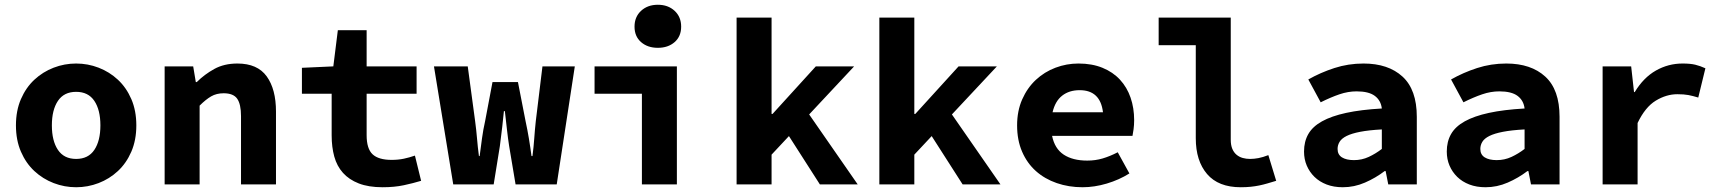

<svg xmlns="http://www.w3.org/2000/svg" viewBox="-20 -775 7240 807"><path d="M300 12Q251 12 205.5 -5.5Q160 -23 124.5 -56Q89 -89 68 -137.5Q47 -186 47 -248Q47 -310 68 -358.5Q89 -407 124.5 -440Q160 -473 205.5 -490.5Q251 -508 300 -508Q349 -508 394.5 -490.5Q440 -473 475.5 -440Q511 -407 532 -358.5Q553 -310 553 -248Q553 -186 532 -137.5Q511 -89 475.5 -56Q440 -23 394.5 -5.5Q349 12 300 12ZM300 -107Q351 -107 376.5 -145Q402 -183 402 -248Q402 -313 376.5 -351Q351 -389 300 -389Q249 -389 223.5 -351Q198 -313 198 -248Q198 -183 223.5 -145Q249 -107 300 -107Z M672 0V-496H792L803 -430H807Q839 -462 880.5 -485Q922 -508 978 -508Q1062 -508 1101 -454Q1140 -400 1140 -306V0H993V-287Q993 -337 977 -360Q961 -383 920 -383Q890 -383 867.5 -370Q845 -357 819 -331V0Z M1588 12Q1529 12 1488 -4Q1447 -20 1421.5 -48.5Q1396 -77 1385 -117Q1374 -157 1374 -206V-381H1249V-490L1381 -496L1400 -648H1521V-496H1731V-381H1521V-207Q1521 -150 1546 -126.5Q1571 -103 1626 -103Q1654 -103 1677.5 -108Q1701 -113 1724 -121L1750 -15Q1717 -5 1677.5 3.5Q1638 12 1588 12Z M1885 0 1804 -496H1946L1977 -266Q1982 -229 1985 -193Q1988 -157 1993 -119H1996Q2001 -157 2006 -194Q2011 -231 2019 -266L2050 -430H2157L2189 -266Q2197 -229 2203 -193Q2209 -157 2214 -119H2218Q2223 -157 2225.5 -193Q2228 -229 2232 -266L2260 -496H2396L2320 0H2147L2120 -161Q2115 -193 2111 -229Q2107 -265 2102 -308H2098Q2095 -276 2091 -242Q2087 -208 2081 -161L2055 0Z M2678 0V-381H2479V-496H2825V0ZM2745 -574Q2702 -574 2674.5 -598Q2647 -622 2647 -663Q2647 -704 2674.5 -729.5Q2702 -755 2745 -755Q2788 -755 2815.5 -729.5Q2843 -704 2843 -663Q2843 -622 2815.5 -598Q2788 -574 2745 -574Z M3076 0V-701H3223V-296H3227L3409 -496H3570L3381 -294L3585 0H3426L3296 -203L3223 -125V0Z M3676 0V-701H3823V-296H3827L4009 -496H4170L3981 -294L4185 0H4026L3896 -203L3823 -125V0Z M4530 12Q4472 12 4421.5 -5.5Q4371 -23 4334 -56Q4297 -89 4276 -137.5Q4255 -186 4255 -248Q4255 -309 4276.5 -357.5Q4298 -406 4334 -439.5Q4370 -473 4416.5 -490.5Q4463 -508 4513 -508Q4570 -508 4614 -490Q4658 -472 4687.5 -440Q4717 -408 4732 -364.5Q4747 -321 4747 -270Q4747 -250 4744.5 -231.5Q4742 -213 4740 -204H4402Q4413 -150 4451 -125Q4489 -100 4550 -100Q4584 -100 4614.5 -109Q4645 -118 4678 -135L4727 -46Q4684 -19 4632 -3.5Q4580 12 4530 12ZM4518 -396Q4474 -396 4444.5 -373Q4415 -350 4404 -303H4616Q4605 -396 4518 -396Z M5195 12Q5101 12 5053.5 -43.5Q5006 -99 5006 -194V-585H4850V-701H5153V-188Q5153 -165 5159.5 -149.5Q5166 -134 5177.5 -124.5Q5189 -115 5203.5 -111Q5218 -107 5234 -107Q5251 -107 5269.5 -110.5Q5288 -114 5311 -123L5344 -15Q5324 -9 5307 -4Q5290 1 5273 4.5Q5256 8 5237 10Q5218 12 5195 12Z M5624 12Q5586 12 5556 0.5Q5526 -11 5505 -31.5Q5484 -52 5472.5 -79Q5461 -106 5461 -138Q5461 -180 5479 -211.5Q5497 -243 5536.5 -265Q5576 -287 5638 -300.5Q5700 -314 5788 -319Q5784 -353 5758.5 -372Q5733 -391 5682 -391Q5646 -391 5609.5 -378.5Q5573 -366 5531 -345L5479 -441Q5530 -470 5588.5 -489Q5647 -508 5711 -508Q5815 -508 5875 -453Q5935 -398 5935 -284V0H5815L5804 -56H5800Q5762 -27 5717 -7.5Q5672 12 5624 12ZM5671 -102Q5704 -102 5733 -115.5Q5762 -129 5788 -149V-231Q5733 -228 5697 -221Q5661 -214 5640 -203.5Q5619 -193 5610.5 -179Q5602 -165 5602 -149Q5602 -125 5620.5 -113.5Q5639 -102 5671 -102Z M6224 12Q6186 12 6156 0.5Q6126 -11 6105 -31.5Q6084 -52 6072.5 -79Q6061 -106 6061 -138Q6061 -180 6079 -211.5Q6097 -243 6136.5 -265Q6176 -287 6238 -300.5Q6300 -314 6388 -319Q6384 -353 6358.5 -372Q6333 -391 6282 -391Q6246 -391 6209.5 -378.5Q6173 -366 6131 -345L6079 -441Q6130 -470 6188.5 -489Q6247 -508 6311 -508Q6415 -508 6475 -453Q6535 -398 6535 -284V0H6415L6404 -56H6400Q6362 -27 6317 -7.5Q6272 12 6224 12ZM6271 -102Q6304 -102 6333 -115.5Q6362 -129 6388 -149V-231Q6333 -228 6297 -221Q6261 -214 6240 -203.5Q6219 -193 6210.5 -179Q6202 -165 6202 -149Q6202 -125 6220.5 -113.5Q6239 -102 6271 -102Z M6716 0V-496H6836L6848 -388H6851Q6888 -449 6940 -478.5Q6992 -508 7052 -508Q7085 -508 7105.5 -503Q7126 -498 7148 -488L7118 -365Q7095 -372 7076.5 -375.5Q7058 -379 7030 -379Q6984 -379 6939.5 -352Q6895 -325 6863 -258V0Z"/></svg>

Font: Source Code Pro
Style: Bold
Weight: 700
Monospace: yes
Designer: Paul D. Hunt, Teo Tuominen
Foundry: Adobe Systems Incorporated
Version: Version 2.030;PS 1.000;hotconv 16.6.51;makeotf.lib2.5.65220